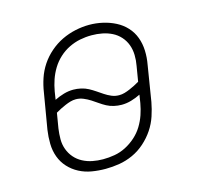

<svg xmlns="http://www.w3.org/2000/svg" viewBox="-85 -634 771 735"><g transform="rotate(-15 300.0 -266.5)"><path d="M247 8Q219 8 192.5 3.5Q166 -1 143 -13Q120 -25 102.5 -44Q85 -63 76 -87.5Q67 -112 66.5 -139.5Q66 -167 70 -194L94 -336Q98 -363 107 -390Q116 -417 132 -441Q148 -465 170.5 -484.5Q193 -504 219 -516.5Q245 -529 273 -535Q301 -541 328 -541Q355 -541 381.5 -535Q408 -529 431.5 -517Q455 -505 472.5 -486Q490 -467 499 -442.5Q508 -418 509 -390.5Q510 -363 505 -336L482 -194Q477 -167 468 -140Q459 -113 443 -89Q427 -65 404.5 -45Q382 -25 355.5 -13Q329 -1 301.5 3.5Q274 8 247 8ZM370 -251Q381 -251 391.5 -254Q402 -257 412.5 -261.5Q423 -266 433 -271Q443 -276 453 -282L463 -342Q467 -363 466.5 -384.5Q466 -406 459 -425Q452 -444 438.5 -459Q425 -474 407 -483Q389 -492 368.5 -496Q348 -500 327 -500H326Q326 -500 326 -500Q326 -500 326 -500Q303 -500 280.5 -495.5Q258 -491 236.5 -480.5Q215 -470 197 -453.5Q179 -437 166.5 -416.5Q154 -396 146.5 -374Q139 -352 135 -329L130 -297Q148 -306 167 -311.5Q186 -317 205 -317Q220 -317 235.5 -313.5Q251 -310 264 -303Q277 -296 289.5 -287.5Q302 -279 314 -271Q326 -263 340 -257Q354 -251 370 -251ZM247 -30Q270 -30 293 -34Q316 -38 337.5 -49Q359 -60 377.5 -76.5Q396 -93 408.5 -113.5Q421 -134 428.5 -156Q436 -178 440 -201L445 -233Q427 -224 408 -218.5Q389 -213 370 -213Q355 -213 339.5 -216.5Q324 -220 311 -227Q298 -234 286 -242.5Q274 -251 261.5 -259Q249 -267 234.5 -273Q220 -279 205 -279Q194 -279 183.5 -276Q173 -273 162.5 -268.5Q152 -264 142 -259Q132 -254 122 -248L112 -188Q109 -167 109 -146Q109 -125 116 -106Q123 -87 136 -72Q149 -57 167 -47.5Q185 -38 205.5 -34Q226 -30 247 -30Z"/></g></svg>

Font: Iosevka Slab XLtExObl
Style: Regular
Weight: 200
Width: 7
Italic angle: -9°
Monospace: yes
Designer: Belleve Invis
Foundry: Belleve Invis
Version: Version 11.1.1; ttfautohint (v1.8.3)